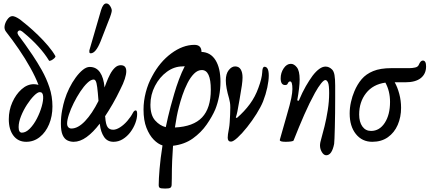

<svg xmlns="http://www.w3.org/2000/svg" viewBox="-20 -811 2490 1113"><path d="M132 11Q85 11 58 -24.5Q31 -60 31 -120Q31 -172 51.5 -218Q72 -264 105 -293.5Q138 -323 176 -323Q189 -323 203 -319Q186 -364 156 -418Q126 -472 89 -526Q52 -580 15 -627Q4 -641 6.5 -659.5Q9 -678 21 -696Q35 -717 51 -717.5Q67 -718 96 -698Q112 -686 140.5 -662Q169 -638 200.5 -607.5Q232 -577 259 -545Q286 -513 301 -486Q303 -481 295 -473.5Q287 -466 277 -461Q267 -456 264 -460Q239 -501 201.5 -542Q164 -583 119 -620Q108 -630 100 -633.5Q92 -637 85 -630Q75 -619 94 -597Q106 -581 125.5 -554Q145 -527 169 -491Q196 -451 222.5 -404Q249 -357 266.5 -304.5Q284 -252 284 -194Q284 -137 264.5 -90.5Q245 -44 210.5 -16.5Q176 11 132 11ZM107 -42Q130 -42 153 -65.5Q176 -89 194 -124Q212 -159 222 -194.5Q232 -230 230 -253.5Q228 -277 211 -277Q198 -277 177.5 -256.5Q157 -236 136.5 -204.5Q116 -173 102 -138Q88 -103 88 -74Q88 -42 107 -42Z M407 11Q387 11 370 2.5Q353 -6 343 -28.5Q333 -51 333 -94Q333 -134 340 -171Q347 -208 355 -233Q365 -266 381.5 -299.5Q398 -333 418.5 -361Q439 -389 460 -406Q481 -423 500 -423Q538 -423 559.5 -392Q581 -361 586 -304Q591 -318 597 -333Q606 -357 618 -380Q630 -403 645.5 -418Q661 -433 680 -433Q712 -433 712 -398Q712 -380 703.5 -353.5Q695 -327 677 -292Q656 -248 633.5 -209Q611 -170 589 -137Q589 -134 590 -132Q593 -90 603.5 -74.5Q614 -59 636 -59Q654 -59 676 -73Q698 -87 718 -110Q738 -133 751 -158Q758 -171 767 -171Q775 -171 775 -150Q775 -125 764.5 -97Q754 -69 735.5 -44.5Q717 -20 692 -4.5Q667 11 638 11Q602 11 583 -17.5Q564 -46 559 -89Q558 -92 558 -94Q520 -44 482 -16.5Q444 11 407 11ZM369 -95Q369 -81 376 -73.5Q383 -66 394 -66Q432 -66 473 -109Q514 -152 551 -226Q547 -279 543.5 -305.5Q540 -332 535 -341Q530 -350 523 -350Q507 -350 486.5 -330.5Q466 -311 445.5 -280Q425 -249 407.5 -214Q390 -179 379.5 -147Q369 -115 369 -95ZM506 -502Q498 -502 498 -510Q498 -513 498 -515Q498 -517 498 -519L566 -753Q578 -791 596 -791Q609 -791 618.5 -776Q628 -761 628 -749Q628 -744 623.5 -728.5Q619 -713 607 -684L563 -571Q535 -502 506 -502Z M938 282Q913 282 906.5 278Q900 274 900 262Q900 228 905 168Q910 108 922 32Q896 24 871 -1.5Q846 -27 829 -70Q812 -113 812 -176Q812 -225 825 -275.5Q838 -326 862 -369Q906 -452 973 -501.5Q1040 -551 1107 -551Q1148 -551 1148 -510Q1201 -508 1229.5 -462Q1258 -416 1258 -337Q1258 -294 1250 -253Q1242 -212 1228 -177Q1210 -135 1178 -89Q1146 -43 1098 -8.5Q1050 26 983 34Q980 74 978 121Q976 168 976 223Q976 249 975 261.5Q974 274 966.5 278Q959 282 938 282ZM852 -204Q852 -143 879.5 -112.5Q907 -82 941 -74Q947 -103 954 -133Q961 -163 969 -193Q978 -226 990 -267.5Q1002 -309 1017.5 -350.5Q1033 -392 1051 -427Q1045 -426 1038 -426Q990 -426 947.5 -395Q905 -364 878.5 -313Q852 -262 852 -204ZM1017 -190Q1010 -164 1004.5 -135Q999 -106 994 -72Q1101 -77 1151.5 -130.5Q1202 -184 1202 -291Q1202 -405 1150 -405Q1126 -405 1105 -384Q1084 -363 1067 -329.5Q1050 -296 1037.5 -259Q1025 -222 1017 -190Z M1319 10Q1300 10 1300 -13Q1300 -22 1301.5 -33Q1303 -44 1308 -71Q1310 -81 1311.5 -102.5Q1313 -124 1314 -147.5Q1315 -171 1315 -188Q1315 -205 1313 -216.5Q1311 -228 1308 -240Q1289 -304 1289 -345Q1289 -383 1306 -404.5Q1323 -426 1343 -426Q1365 -426 1375.5 -408.5Q1386 -391 1386 -362Q1386 -344 1382 -315.5Q1378 -287 1369 -236Q1361 -187 1356 -164Q1351 -141 1347 -130L1353 -127Q1397 -165 1428.5 -208Q1460 -251 1478 -302Q1488 -329 1493.5 -351Q1499 -373 1500 -391Q1501 -424 1513 -424Q1538 -424 1538 -373Q1538 -344 1529.5 -304Q1521 -264 1505 -223Q1492 -191 1467 -151Q1442 -111 1412.5 -74Q1383 -37 1357.5 -13.5Q1332 10 1319 10Z M1871 89Q1857 89 1846 71Q1835 53 1835 32Q1835 16 1844 -13Q1851 -37 1861.5 -79.5Q1872 -122 1880 -172.5Q1888 -223 1888 -271Q1888 -318 1881.5 -332.5Q1875 -347 1866 -347Q1857 -347 1841 -327Q1825 -307 1806 -273Q1774 -215 1744 -146.5Q1714 -78 1682 3Q1681 7 1667 9Q1653 11 1636 11Q1602 11 1602 1Q1602 -2 1603 -4L1642 -141Q1662 -209 1668.5 -242Q1675 -275 1675 -295Q1675 -339 1662 -339Q1655 -339 1652 -334Q1649 -329 1646 -323.5Q1643 -318 1633 -318Q1607 -318 1607 -357Q1607 -389 1624.5 -415Q1642 -441 1666 -441Q1685 -441 1701 -420.5Q1717 -400 1717 -350Q1717 -306 1703 -229L1712 -227Q1733 -277 1753 -311.5Q1773 -346 1792 -372Q1833 -425 1867 -425Q1888 -425 1905 -408Q1915 -398 1919 -376Q1923 -354 1923 -315Q1923 -283 1923 -241.5Q1923 -200 1922.5 -156Q1922 -112 1921 -73.5Q1920 -35 1919 -9Q1918 17 1917 23Q1904 89 1871 89Z M2138 11Q2079 11 2043 -34Q2007 -79 2007 -153Q2007 -186 2014.5 -219.5Q2022 -253 2034 -281Q2051 -322 2076.5 -352Q2102 -382 2143.5 -399Q2185 -416 2249 -416H2354Q2369 -416 2386 -419.5Q2403 -423 2408 -436Q2418 -460 2431 -460Q2450 -460 2450 -426Q2450 -383 2419.5 -358.5Q2389 -334 2330 -334H2268Q2284 -306 2294.5 -267Q2305 -228 2305 -186Q2305 -132 2285.5 -87Q2266 -42 2228.5 -15.5Q2191 11 2138 11ZM2062 -147Q2062 -104 2080.5 -78Q2099 -52 2131 -52Q2180 -52 2210.5 -99Q2241 -146 2241 -220Q2241 -283 2214 -332Q2142 -322 2102 -271Q2062 -220 2062 -147Z"/></svg>

Font: Junicode Two Beta Condensed Medium
Style: Italic
Weight: 500
Width: 3
Italic angle: -9°
Version: Version 1.053; ttfautohint (v1.8.4)